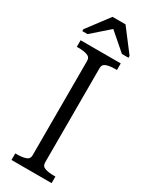

<svg xmlns="http://www.w3.org/2000/svg" viewBox="-231 -941 771 986"><g transform="rotate(30 155.0 -448.0)"><path d="M118 -75V-635Q118 -657 97.5 -664Q77 -671 46 -671H36V-710H274V-671H264Q233 -671 212.5 -664Q192 -657 192 -635V-75Q192 -53 212.5 -46Q233 -39 264 -39H274V0H36V-39H46Q77 -39 97.5 -46Q118 -53 118 -75ZM195 -896H118L20 -766V-755H51L164 -854H141L255 -755H294V-766Z"/></g></svg>

Font: Roboto Serif 28pt Condensed Light
Style: Regular
Weight: 300
Width: 3
Designer: Greg Gazdowicz
Foundry: Commercial Type
Version: Version 1.008